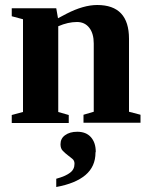

<svg xmlns="http://www.w3.org/2000/svg" viewBox="-20 -492 596 768"><path d="M212 -419 246 -437Q314 -472 369 -472Q496 -472 496 -337V-45L542 -33V-1H314V-33L355 -45V-318Q355 -358 337 -381Q319 -404 288 -404Q252 -404 213 -387V-44L255 -32V0H27V-32L72 -44V-415L27 -427V-459H205ZM363 115 362 118Q362 174 322 208Q282 242 205 256V223Q242 213 260 199Q278 186 278 163Q278 150 269 143Q257 133 250 128Q243 123 231 111Q222 102 222 85Q222 62 240 49Q259 35 289 35Q324 35 343 56Q363 78 363 115Z"/></svg>

Font: Libra Serif Modern
Style: Bold
Weight: 700
Designer: Stefan Peev, Context Ltd
Foundry: Ascender Corporation
Version: Version 1.000